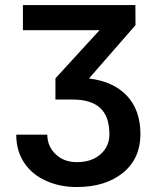

<svg xmlns="http://www.w3.org/2000/svg" viewBox="-20 -731 621 761"><path d="M199.7 -420.4V-336.4H268.1C362.3 -336.4 413.6 -295.4 413.6 -199.2C413.6 -166.5 401.9 -140.1 378.4 -119.6C355 -98.6 323.7 -88.4 284.2 -88.4C250.5 -88.4 222.7 -98.6 200.7 -119.6C178.7 -140.6 167.5 -166.5 167.5 -197.3H44.4C44.4 -154.8 54.7 -117.7 75.2 -86.9C95.7 -55.7 124.5 -31.7 161.1 -15.1C197.8 2 238.8 10.3 284.2 10.3C360.4 10.3 421.4 -8.8 467.8 -46.4C513.7 -84 536.6 -135.3 536.6 -199.2C536.6 -262.2 519 -313 483.4 -351.1C447.8 -389.2 397.5 -412.1 332.5 -419.9L517.1 -631.3L516.6 -710.9H70.8V-611.3H374.5Z"/></svg>

Font: Roboto Medium
Style: Regular
Weight: 500
Designer: Google
Version: Version 2.137; 2017